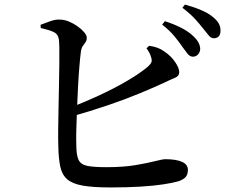

<svg xmlns="http://www.w3.org/2000/svg" viewBox="-20 -813 1040 843"><path d="M826 -564Q813 -565 803.5 -577Q794 -589 781 -607Q767 -628 746.5 -653Q726 -678 692 -705L704 -720Q744 -707 775.5 -691Q807 -675 828 -655Q845 -639 852 -625Q859 -611 859 -597Q858 -583 849 -573.5Q840 -564 826 -564ZM465 10Q389 10 343.5 2Q298 -6 275 -26Q252 -46 244.5 -82Q237 -118 236 -173Q235 -203 235.5 -247Q236 -291 237 -340.5Q238 -390 239 -440Q240 -490 240.5 -533Q241 -576 240.5 -606Q240 -636 237 -646Q233 -665 213.5 -673.5Q194 -682 159 -690L158 -704Q176 -711 199.5 -719.5Q223 -728 242 -727Q262 -727 282.5 -718.5Q303 -710 320.5 -697.5Q338 -685 349.5 -671.5Q361 -658 361 -647Q361 -635 355 -627Q349 -619 343 -610Q337 -601 335 -585Q332 -562 328.5 -520.5Q325 -479 322.5 -430Q320 -381 318 -331.5Q316 -282 315 -241.5Q314 -201 315 -178Q315 -133 324.5 -112Q334 -91 362 -85Q390 -79 446 -79Q522 -79 575 -88Q628 -97 661 -105.5Q694 -114 706 -114Q753 -114 779 -102.5Q805 -91 805 -67Q805 -45 793.5 -34Q782 -23 763 -17Q739 -10 696.5 -3.5Q654 3 595.5 6.5Q537 10 465 10ZM279 -337Q348 -363 416 -394.5Q484 -426 540 -459Q596 -492 630 -521Q642 -532 645 -540.5Q648 -549 643 -563Q640 -574 634 -584.5Q628 -595 623 -601L635 -612Q656 -609 672 -603Q688 -597 703 -586Q731 -567 749 -540.5Q767 -514 767 -496Q767 -479 748.5 -471.5Q730 -464 701 -450Q658 -430 595.5 -404Q533 -378 455.5 -351.5Q378 -325 289 -300ZM919 -645Q906 -645 896 -658Q886 -671 870 -690Q856 -708 837 -729Q818 -750 781 -779L792 -793Q832 -782 863.5 -768.5Q895 -755 914 -739Q934 -723 941.5 -708Q949 -693 948 -676Q948 -662 940.5 -653.5Q933 -645 919 -645Z"/></svg>

Font: Noto Serif JP ExtraLight SemiBold
Style: Regular
Weight: 600
Version: Version 2.003-H1;hotconv 1.1.1;makeotfexe 2.6.0